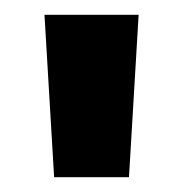

<svg xmlns="http://www.w3.org/2000/svg" viewBox="-20 -775 247 259"><path d="M53 -536 40 -755H167L154 -536Z"/></svg>

Font: DM Sans 18pt Black
Style: Regular
Weight: 900
Designer: Colophon Foundry, Jonny Pinhorn
Foundry: Colophon Foundry
Version: Version 4.004;gftools[0.9.30]